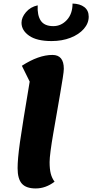

<svg xmlns="http://www.w3.org/2000/svg" viewBox="-20 -1035 519 1080"><path d="M181 25Q127 25 103 -2Q79 -29 79 -89Q79 -114 82 -148.5Q85 -183 92.5 -237Q100 -291 113.5 -373.5Q127 -456 147 -576L103 -665Q197 -726 275 -726Q339 -726 339 -648Q339 -634 333 -596Q327 -558 318 -505.5Q309 -453 299 -395.5Q289 -338 279.5 -283.5Q270 -229 264.5 -186.5Q259 -144 259 -123Q259 -84 265.5 -58.5Q272 -33 287 -13Q237 25 181 25ZM270 -804Q187 -804 144 -834Q101 -864 101 -907Q101 -937 126 -966.5Q151 -996 192 -1005Q189 -949 209.5 -918.5Q230 -888 280 -888Q324 -888 356 -922.5Q388 -957 388 -1015Q430 -1014 454.5 -995Q479 -976 479 -941Q479 -904 451.5 -872.5Q424 -841 376.5 -822.5Q329 -804 270 -804Z"/></svg>

Font: Lemonada SemiBold
Style: Regular
Weight: 600
Designer: Mohamed Gaber (Arabic), Eduardo Tunni (Latin)
Foundry: Kief Type Foundry
Version: Version 4.005; ttfautohint (v1.8.3)